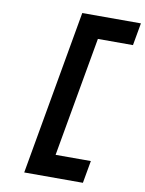

<svg xmlns="http://www.w3.org/2000/svg" viewBox="-97 -866 784 1037"><g transform="rotate(10 295.0 -347.0)"><path d="M109.4 104.5H431.2L453.1 -18.6H259.8L376 -674.8H568.4L590.3 -797.9H268.6Z"/></g></svg>

Font: Cascadia Mono NF
Style: Bold Italic
Weight: 700
Italic angle: -10°
Monospace: yes
Designer: Aaron Bell
Foundry: Saja Typeworks
Version: Version 2404.023